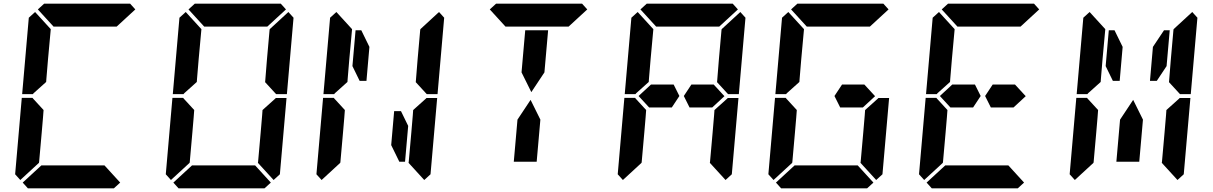

<svg xmlns="http://www.w3.org/2000/svg" viewBox="-20 -1020 6568 1040"><path d="M162 -515 158 -510H100L136 -924L170 -955L255 -862L240 -698L231 -590L230 -576ZM192 -144 191 -138 90 -45 62 -76 98 -490H156L160 -485L216 -424L213 -384L206 -302ZM631 -31 597 0H426H302H131L103 -31L204 -124H229H313H437H521H546ZM185 -969 219 -1000H390H514H685L713 -969L612 -876H587H503H379H295H276H270Z M978 -515 974 -510H916L952 -924L986 -955L1071 -862L1056 -698L1047 -590L1046 -576ZM1008 -144 1007 -138 906 -45 878 -76 914 -490H972L976 -485L1032 -424L1029 -384L1022 -302ZM1470 -485 1474 -489H1532L1496 -76L1462 -45L1377 -138L1378 -144L1392 -302L1400 -396L1402 -424ZM1542 -955 1570 -924 1534 -510H1476L1472 -514L1416 -575L1417 -586L1426 -698L1440 -856L1441 -862ZM1447 -31 1413 0H1242H1118H947L919 -31L1020 -124H1045H1129H1253H1337H1362ZM1001 -969 1035 -1000H1206H1330H1501L1529 -969L1428 -876H1403H1319H1195H1111H1092H1086Z M1794 -515 1790 -510H1732L1768 -924L1802 -955L1887 -862L1872 -698L1863 -590L1862 -576ZM1824 -144 1823 -138 1722 -45 1694 -76 1730 -490H1788L1792 -485L1848 -424L1845 -384L1838 -302ZM2286 -485 2290 -489H2348L2312 -76L2278 -45L2193 -138L2194 -144L2208 -302L2216 -396L2218 -424ZM2358 -955 2386 -924 2350 -510H2292L2288 -514L2232 -575L2233 -586L2242 -698L2256 -856L2257 -862ZM2191 -338 2174 -144H2143L2099 -234L2115 -418H2152ZM1889 -662 1906 -856H1937L1981 -766L1965 -582H1928Z M2814 -731 2825 -856H2949L2938 -731L2929 -628L2858 -521L2805 -628ZM2633 -969 2667 -1000H2838H2962H3133L3161 -969L3060 -876H3035H2951H2827H2743H2724H2718ZM2898 -269 2887 -144H2763L2774 -269L2783 -372L2854 -479L2907 -372Z M3426 -515 3422 -510H3364L3400 -924L3434 -955L3519 -862L3504 -698L3495 -590L3494 -576ZM3846 -562 3904 -499 3838 -438H3810H3774H3715L3684 -500L3725 -562H3784H3821ZM3456 -144 3455 -138 3354 -45 3326 -76 3362 -490H3420L3424 -485L3480 -424L3477 -384L3470 -302ZM3918 -485 3922 -489H3980L3944 -76L3910 -45L3825 -138L3826 -144L3840 -302L3848 -396L3850 -424ZM3990 -955 4018 -924 3982 -510H3924L3920 -514L3864 -575L3865 -586L3874 -698L3888 -856L3889 -862ZM3449 -969 3483 -1000H3654H3778H3949L3977 -969L3876 -876H3851H3767H3643H3559H3540H3534ZM3629 -562 3660 -500 3619 -438H3560H3523H3496L3439 -500L3506 -562H3533H3570Z M4242 -515 4238 -510H4180L4216 -924L4250 -955L4335 -862L4320 -698L4311 -590L4310 -576ZM4662 -562 4720 -499 4654 -438H4626H4590H4531L4500 -500L4541 -562H4600H4637ZM4272 -144 4271 -138 4170 -45 4142 -76 4178 -490H4236L4240 -485L4296 -424L4293 -384L4286 -302ZM4734 -485 4738 -489H4796L4760 -76L4726 -45L4641 -138L4642 -144L4656 -302L4664 -396L4666 -424ZM4711 -31 4677 0H4506H4382H4211L4183 -31L4284 -124H4309H4393H4517H4601H4626ZM4265 -969 4299 -1000H4470H4594H4765L4793 -969L4692 -876H4667H4583H4459H4375H4356H4350Z M5058 -515 5054 -510H4996L5032 -924L5066 -955L5151 -862L5136 -698L5127 -590L5126 -576ZM5478 -562 5536 -499 5470 -438H5442H5406H5347L5316 -500L5357 -562H5416H5453ZM5088 -144 5087 -138 4986 -45 4958 -76 4994 -490H5052L5056 -485L5112 -424L5109 -384L5102 -302ZM5527 -31 5493 0H5322H5198H5027L4999 -31L5100 -124H5125H5209H5333H5417H5442ZM5081 -969 5115 -1000H5286H5410H5581L5609 -969L5508 -876H5483H5399H5275H5191H5172H5166ZM5261 -562 5292 -500 5251 -438H5192H5155H5128L5071 -500L5138 -562H5165H5202Z M5874 -515 5870 -510H5812L5848 -924L5882 -955L5967 -862L5952 -698L5943 -590L5942 -576ZM5904 -144 5903 -138 5802 -45 5774 -76 5810 -490H5868L5872 -485L5928 -424L5925 -384L5918 -302ZM6366 -485 6370 -489H6428L6392 -76L6358 -45L6273 -138L6274 -144L6288 -302L6296 -396L6298 -424ZM6225 -766 6285 -856H6316L6299 -662L6246 -582H6209ZM6438 -955 6466 -924 6430 -510H6372L6368 -514L6312 -575L6313 -586L6322 -698L6336 -856L6337 -862ZM6162 -269 6151 -144H6027L6038 -269L6047 -372L6118 -479L6171 -372ZM5969 -662 5986 -856H6017L6061 -766L6045 -582H6008Z"/></svg>

Font: DSEG14 Classic
Style: Bold Italic
Weight: 700
Italic angle: -5°
Designer: Keshikan(Twitter:@keshinomi_88pro)
Version: Version 0.46